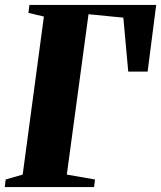

<svg xmlns="http://www.w3.org/2000/svg" viewBox="-28 -763 658 783"><path d="M-8.5 0 -5 -31 64.5 -51 151 -695.5 88 -710.5 92 -743H609L574 -471H495L475 -691L333 -705L244.5 -51L359.5 -31L355.5 0Z"/></svg>

Font: Merriweather 96pt Black
Style: Italic
Weight: 900
Italic angle: -7.8°
Version: Version 2.101